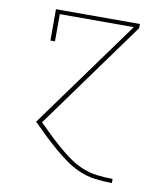

<svg xmlns="http://www.w3.org/2000/svg" viewBox="-82 -590 765 874"><g transform="rotate(10 300.0 -152.5)"><path d="M493 215Q454 215 416 210Q378 205 343 190Q308 175 277 152.5Q246 130 217 105Q188 80 160.5 53.5Q133 27 106 0L469 -501H127V-375H106V-520H494V-501L133 -2Q158 23 183.5 47.5Q209 72 236 95.5Q263 119 292 139.5Q321 160 353.5 173.5Q386 187 421.5 191.5Q457 196 493 196H494V215Z"/></g></svg>

Font: Iosevka Etoile Thin
Style: Regular
Weight: 100
Designer: Belleve Invis
Foundry: Belleve Invis
Version: Version 22.1.2; ttfautohint (v1.8.4)